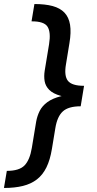

<svg xmlns="http://www.w3.org/2000/svg" viewBox="-41 -788 481 948"><path d="M363.8 -303.7Q298.8 -303.7 260 -314.5Q221.2 -325.2 202.4 -344Q183.6 -362.8 179.4 -387.2Q175.3 -411.6 179.7 -439L201.2 -569.3Q210.9 -628.9 193.8 -656Q176.8 -683.1 114.7 -682.6L128.9 -768.1Q182.1 -768.1 219 -758.1Q255.9 -748 277.3 -725.6Q298.8 -703.1 304.9 -666Q311 -628.9 301.8 -574.7L284.7 -470.2Q274.9 -413.6 294.4 -388.9Q314 -364.3 374 -364.3ZM-21.5 140.1 -7.3 55.7Q54.2 55.7 80.3 28.6Q106.4 1.5 116.2 -58.1L137.7 -188Q142.6 -215.3 154.8 -240Q167 -264.6 192.4 -283.4Q217.8 -302.2 260.3 -313Q302.7 -323.7 367.2 -323.7L357.4 -263.2Q296.9 -263.2 269.3 -238Q241.7 -212.9 232.4 -156.2L215.3 -52.7Q206.5 1.5 188.2 38.6Q169.9 75.7 141.1 97.9Q112.3 120.1 72 130.1Q31.7 140.1 -21.5 140.1ZM357.4 -263.2H255.9L272.5 -364.7L374 -364.3Z"/></svg>

Font: Inter 24pt Medium
Style: Italic
Weight: 500
Italic angle: -9.3988°
Designer: Rasmus Andersson
Foundry: rsms
Version: Version 4.001;git-66647c0bb